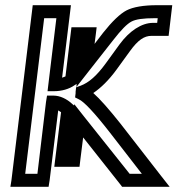

<svg xmlns="http://www.w3.org/2000/svg" viewBox="-20 -694 683 739"><path d="M214 -52H261H286L289 -77L300 -165L444 17L450 25H461H576H633L600 -17L443 -219C400 -273 365 -313 339 -336C369 -356 399 -386 427 -424L480 -497C511 -540 535 -556 563 -556H604H629L632 -581L640 -649L643 -674H618H583C533 -674 492 -667 467 -654C442 -641 411 -611 377 -568L344 -525L349 -564L352 -589H327H280H255L252 -564L232 -400C228 -398 224 -397 219 -395L250 -649L253 -674H228H131H106L103 -649L24 0L20 25H45H142H167L171 0L204 -269C207 -267 211 -265 215 -262L192 -77L189 -52H214ZM265 -288 259 -293C237 -314 210 -326 186 -326H161L157 -301L124 -25H77L150 -624H197L166 -368L163 -343H188C217 -343 246 -351 267 -366L275 -371L274 -359L328 -428L416 -540C447 -580 469 -602 486 -611C503 -620 531 -624 577 -624H587L585 -606H569C525 -606 478 -575 440 -523L387 -450C352 -402 322 -376 290 -364L273 -358L271 -341V-335L269 -319L283 -312C303 -303 342 -262 402 -185L526 -25H479L303 -246L266 -293L265 -288Z"/></svg>

Font: Gamestation Display Outline
Style: Italic
Weight: 400
Designer: Jonas Hecksher
Foundry: Jonas Hecksher, Playtypeª, e-types AS
Version: Version 1.003